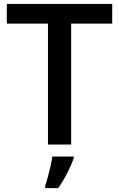

<svg xmlns="http://www.w3.org/2000/svg" viewBox="-20 -734 605 975"><path d="M341.3 0H223.6V-614.3H14.6V-713.9H549.8V-614.3H341.3ZM354.5 61V69.8Q343.3 101.1 322.3 143.1Q301.3 185.1 275.4 221.2H209.5V208.5Q215.8 190.9 223.1 164.3Q230.5 137.7 236.6 110.1Q242.7 82.5 245.6 61Z"/></svg>

Font: Open Sans SemiBold
Style: Regular
Weight: 600
Designer: Monotype Design Team
Foundry: Monotype Imaging Inc.
Version: Version 3.003; ttfautohint (v1.8.4)